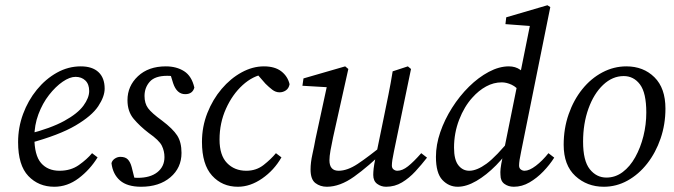

<svg xmlns="http://www.w3.org/2000/svg" viewBox="-20 -701 2568 732"><path d="M187 11Q127 11 88 -30Q49 -71 49 -159Q49 -215 68 -266.5Q87 -318 120.5 -359Q154 -400 197 -424Q240 -448 288 -448Q332 -448 355.5 -426Q379 -404 379 -363Q379 -333 354.5 -296Q330 -259 268 -222.5Q206 -186 92 -155L88 -190Q174 -212 225 -240Q276 -268 298 -298Q320 -328 320 -354Q320 -380 305.5 -394Q291 -408 268 -408Q246 -408 219 -389.5Q192 -371 167 -339Q142 -307 126.5 -265.5Q111 -224 111 -178Q111 -109 136.5 -79.5Q162 -50 207 -50Q250 -50 281 -72Q312 -94 331 -117L352 -101Q323 -54 280 -21.5Q237 11 187 11Z M498 0 463 -32Q477 -27 485 -25Q493 -23 505 -23Q553 -23 580 -44.5Q607 -66 607 -102Q607 -125 597 -145.5Q587 -166 547 -194Q513 -220 489.5 -248Q466 -276 466 -319Q466 -373 506 -410.5Q546 -448 612 -448Q653 -448 682 -429.5Q711 -411 721 -367Q714 -342 686 -342Q654 -342 640 -384L624 -436L651 -407Q644 -409 636.5 -410.5Q629 -412 618 -412Q571 -412 551 -389.5Q531 -367 531 -335Q531 -307 544.5 -288.5Q558 -270 598 -241Q639 -210 655.5 -184.5Q672 -159 672 -118Q672 -61 629.5 -25Q587 11 518 11Q465 11 437.5 -13Q410 -37 405 -79Q408 -90 418 -96.5Q428 -103 439 -103Q458 -103 467.5 -93Q477 -83 482 -64Z M887 11Q827 11 788.5 -31.5Q750 -74 750 -160Q750 -218 770.5 -270Q791 -322 825 -362Q859 -402 901 -425Q943 -448 986 -448Q1028 -448 1052.5 -429Q1077 -410 1084 -380Q1081 -364 1070 -356.5Q1059 -349 1046 -349Q1031 -349 1018 -359Q1005 -369 992 -382L951 -429L989 -419Q944 -412 905 -376.5Q866 -341 841.5 -286.5Q817 -232 817 -169Q817 -109 845.5 -79.5Q874 -50 919 -50Q957 -50 985 -72Q1013 -94 1032 -117L1053 -101Q1025 -52 979.5 -20.5Q934 11 887 11Z M1226 11Q1201 11 1182.5 -3Q1164 -17 1164 -55Q1164 -81 1171 -112.5Q1178 -144 1183 -172L1230 -389L1236 -368L1133 -374L1137 -402L1296 -448L1308 -438L1250 -178Q1244 -150 1240 -127.5Q1236 -105 1236 -90Q1236 -50 1271 -50Q1304 -50 1343.5 -76Q1383 -102 1452 -158V-132Q1384 -66 1330 -27.5Q1276 11 1226 11ZM1452 11Q1433 11 1418 0Q1403 -11 1403 -34Q1403 -44 1404.5 -58.5Q1406 -73 1412 -101L1443 -252Q1452 -296 1461 -340.5Q1470 -385 1477 -429L1535 -448L1547 -438L1482 -124Q1474 -87 1474 -70Q1474 -60 1480.5 -55Q1487 -50 1495 -50Q1514 -50 1535.5 -67Q1557 -84 1586 -117L1608 -100Q1587 -73 1563.5 -47.5Q1540 -22 1512.5 -5.5Q1485 11 1452 11Z M1725 11Q1691 11 1666.5 -15Q1642 -41 1642 -103Q1642 -149 1658.5 -197Q1675 -245 1703.5 -290Q1732 -335 1768 -370.5Q1804 -406 1843.5 -427Q1883 -448 1920 -448Q1945 -448 1963.5 -435Q1982 -422 2004 -393L1967 -346Q1950 -369 1930.5 -378Q1911 -387 1893 -387Q1862 -387 1833.5 -371.5Q1805 -356 1781 -329Q1750 -295 1730.5 -244.5Q1711 -194 1711 -138Q1711 -92 1727.5 -71Q1744 -50 1769 -50Q1798 -50 1835 -77Q1872 -104 1931 -177L1939 -157Q1909 -109 1871.5 -71Q1834 -33 1796 -11Q1758 11 1725 11ZM1967 -124Q1959 -87 1959 -70Q1959 -60 1965.5 -55Q1972 -50 1980 -50Q1998 -50 2023 -69Q2048 -88 2071 -117L2093 -100Q2076 -73 2051.5 -47.5Q2027 -22 1998.5 -5.5Q1970 11 1939 11Q1918 11 1903 0Q1888 -11 1888 -34Q1887 -44 1888.5 -58.5Q1890 -73 1896 -101L1954 -388L1963 -418L2004 -622L2014 -601L1907 -609L1910 -635L2067 -681L2078 -674Z M2282 11Q2218 11 2173.5 -30Q2129 -71 2129 -149Q2129 -211 2148 -265.5Q2167 -320 2200 -361Q2233 -402 2276.5 -425Q2320 -448 2368 -448Q2433 -448 2475 -406.5Q2517 -365 2517 -287Q2517 -227 2498.5 -173Q2480 -119 2447.5 -77.5Q2415 -36 2372.5 -12.5Q2330 11 2282 11ZM2292 -24Q2326 -24 2354 -45Q2382 -66 2402 -102Q2422 -138 2433 -182Q2444 -226 2444 -272Q2444 -347 2420 -379Q2396 -411 2358 -411Q2315 -411 2279.5 -377.5Q2244 -344 2223.5 -287Q2203 -230 2203 -161Q2203 -88 2228.5 -56Q2254 -24 2292 -24Z"/></svg>

Font: Lisu Bosa ExtraLight
Style: Italic
Weight: 200
Italic angle: -19°
Designer: David Morse, Annie Olsen, Victor Gaultney, Frank Grießhammer (Latin)
Foundry: SIL International
Version: Version 2.000